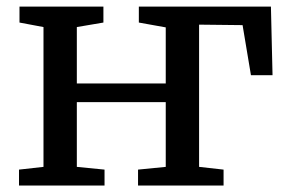

<svg xmlns="http://www.w3.org/2000/svg" viewBox="-20 -576 899 596"><path d="M39 0V-49.5L115 -58V-492L40.5 -506V-555.5H301V-506L218.5 -492V-317H494.5V-491L411 -506V-555.5H821L826 -342.5H759L733 -498L598 -499.5V-58L674 -49.5V0H408.5V-49.5L494.5 -58V-259H218.5V-58L304.5 -49.5V0Z"/></svg>

Font: Merriweather
Style: Regular
Weight: 400
Designer: Eben Sorkin
Foundry: Eben Sorkin
Version: Version 2.100; ttfautohint (v1.7.19-72a1) -l 8 -r 50 -G 200 